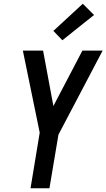

<svg xmlns="http://www.w3.org/2000/svg" viewBox="-20 -1005 568 1025"><path d="M143 0 192 -297 102 -735H210L265 -439L420 -735H528L292 -286L244 0ZM313 -790 265 -840 422 -985 482 -925Z"/></svg>

Font: Iosevka SS04 Semibold Oblique
Style: Regular
Weight: 600
Italic angle: -9°
Monospace: yes
Designer: Belleve Invis
Foundry: Belleve Invis
Version: Version 19.0.0; ttfautohint (v1.8.4)